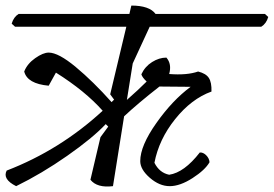

<svg xmlns="http://www.w3.org/2000/svg" viewBox="-33 -669 984 690"><path d="M471 -90Q471 -145 529 -227Q587 -309 652 -357L540 -358Q462 -297 413 -251L373 0Q316 7 292 -23L328 -176L356 -214L347 -223Q300 -173 208.5 -109Q117 -45 25 0Q-25 -25 -9 -56Q183 -130 336 -271Q273 -342 168 -408L142 -361Q65 -368 54 -412Q65 -440 93.5 -460Q122 -480 142 -480Q177 -480 239.5 -428Q302 -376 368 -302L377 -311L363 -330L421 -573H21L9 -584Q16 -608 34 -619H432L439 -649Q504 -649 526 -619H919L931 -608Q924 -584 906 -573H505L444 -441L423 -310Q463 -345 494 -376Q478 -391 475 -402Q488 -430 513.5 -446Q539 -462 565 -462Q585 -439 575 -403Q639 -398 679 -412Q707 -405 717.5 -389Q728 -373 727 -340Q655 -314 596.5 -241Q538 -168 522 -84Q540 -48 575 -41Q629 -49 685 -121Q697 -122 708 -111Q719 -100 720 -86Q704 -58 659 -29Q614 0 577 0Q540 0 505.5 -30Q471 -60 471 -90Z"/></svg>

Font: Tillana
Style: Regular
Weight: 400
Designer: Lipi Raval (Devanagari, Latin), Jonny Pinhorn (Latin)
Foundry: Indian Type Foundry
Version: Version 2.002;PS 1.0;hotconv 1.0.79;makeotf.lib2.5.61930; tt